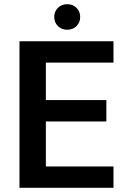

<svg xmlns="http://www.w3.org/2000/svg" viewBox="-20 -897 605 917"><path d="M73 -700H522V-598H199V-419H488V-317H199V-102H522V0H73ZM239 -816Q239 -842 256.5 -859.5Q274 -877 301 -877Q328 -877 345.5 -859.5Q363 -842 363 -816Q363 -790 345.5 -772.5Q328 -755 301 -755Q274 -755 256.5 -772.5Q239 -790 239 -816Z"/></svg>

Font: Sarabun SemiBold
Style: Regular
Weight: 600
Designer: Suppakit Chalermlarp | Katatrad Co.,Ltd.
Foundry: Cadson Demak Co.,Ltd.
Version: Version 1.000; ttfautohint (v1.6)